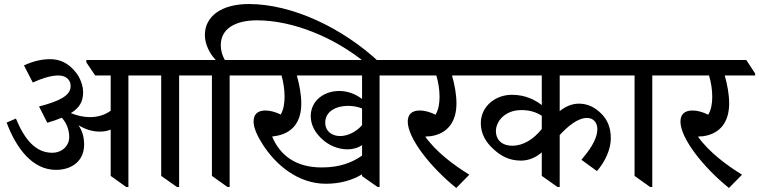

<svg xmlns="http://www.w3.org/2000/svg" viewBox="-20 -922 3772 954"><path d="M258 -78C339 -78 398 -124 398 -203C398 -239 390 -270 370 -300C402 -280 438 -268 475 -268C495 -268 513 -271 530 -278V-48L607 7H618V-547H781V-48L859 7H870V-547H996V-557L952 -624H409V-612L453 -547H530V-372C502 -351 466 -340 427 -340C395 -340 361 -348 332 -360C375 -386 393 -418 393 -463C393 -496 379 -537 353 -567C317 -610 277 -628 228 -628C188 -628 144 -618 99 -597L143 -512C187 -532 232 -547 270 -547C305 -547 331 -528 331 -494C331 -447 275 -419 174 -393L215 -312C242 -320 266 -328 287 -337C311 -311 324 -276 324 -241C324 -198 289 -163 239 -163C158 -163 103 -227 59 -333L13 -313C60 -187 140 -78 258 -78Z M1110 7H1121V-547H1248V-557L1204 -624H1097C1084 -647 1077 -671 1077 -698C1077 -777 1146 -821 1257 -821C1433 -821 1640 -738 1798 -608H1870C1680 -787 1428 -902 1217 -902C1080 -902 998 -841 998 -748C998 -704 1020 -657 1052 -624H906V-613L950 -547H1033V-48Z M1599 -9C1675 -9 1735 -29 1779 -56V-47L1856 7H1866V-547H1992V-557L1948 -624H1157V-613L1201 -547H1379C1388 -514 1394 -477 1394 -442C1394 -409 1389 -378 1375 -353C1348 -366 1321 -373 1299 -373C1261 -373 1240 -355 1240 -318C1240 -287 1258 -247 1285 -205C1349 -104 1460 -9 1599 -9ZM1706 -180C1732 -180 1757 -186 1779 -201V-149C1731 -115 1669 -90 1579 -90C1446 -90 1370 -153 1332 -244C1335 -244 1339 -244 1342 -245C1432 -257 1477 -314 1477 -408C1477 -452 1468 -500 1455 -547H1779V-430C1747 -455 1707 -470 1666 -470C1590 -470 1524 -422 1524 -345C1524 -302 1545 -264 1578 -233C1612 -200 1660 -180 1706 -180ZM1596 -313C1596 -369 1651 -396 1709 -396C1733 -396 1757 -392 1779 -383V-300C1750 -267 1708 -246 1670 -246C1630 -246 1596 -269 1596 -313Z M2247 12 2312 -54C2237 -100 2148 -166 2093 -243C2100 -244 2108 -245 2118 -245C2204 -257 2248 -317 2248 -408C2248 -453 2239 -501 2226 -547H2377V-557L2333 -624H1902V-612L1946 -547H2148C2158 -514 2164 -477 2164 -441C2164 -408 2159 -377 2144 -352C2116 -366 2089 -373 2066 -373C2028 -373 2006 -355 2006 -318C2006 -235 2119 -91 2247 12Z M2569 -124C2610 -124 2646 -142 2672 -165V-48L2750 7H2761V-251C2801 -294 2850 -336 2897 -336C2927 -336 2948 -314 2948 -281C2948 -226 2904 -170 2869 -128L2946 -72C2984 -115 3015 -177 3015 -235C3015 -288 2998 -328 2967 -358C2938 -387 2902 -407 2857 -407C2820 -407 2789 -392 2761 -370V-547H3096V-557L3052 -624H2287V-612L2331 -547H2672V-400C2638 -426 2590 -451 2523 -451C2444 -451 2369 -396 2369 -309C2369 -258 2394 -215 2432 -181C2468 -148 2508 -124 2569 -124ZM2444 -270C2444 -320 2490 -375 2570 -375C2609 -375 2640 -367 2672 -347V-281C2631 -230 2580 -198 2526 -198C2471 -198 2444 -230 2444 -270Z M3210 7H3221V-547H3348V-557L3304 -624H3006V-613L3050 -547H3133V-48Z M3602 12 3667 -54C3592 -100 3503 -166 3448 -243C3455 -244 3463 -245 3473 -245C3559 -257 3603 -317 3603 -408C3603 -453 3594 -501 3581 -547H3732V-557L3688 -624H3257V-612L3301 -547H3503C3513 -514 3519 -477 3519 -441C3519 -408 3514 -377 3499 -352C3471 -366 3444 -373 3421 -373C3383 -373 3361 -355 3361 -318C3361 -235 3474 -91 3602 12Z"/></svg>

Font: Noto Serif Devanagari Medium
Style: Regular
Weight: 500
Designer: Universal Thirst, Indian Type Foundry and the Monotype Design Team
Foundry: Monotype Imaging Inc.
Version: Version 2.004